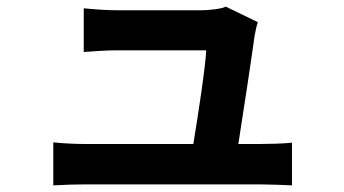

<svg xmlns="http://www.w3.org/2000/svg" viewBox="-20 -544 1040 580"><path d="M759 -477 662 -524C650 -517 609 -513 588 -513H332C305 -513 259 -516 233 -519V-387C262 -389 301 -392 333 -392H603C600 -336 578 -194 564 -109H240C205 -109 168 -111 141 -114V16C179 14 204 13 240 13H766C793 13 842 15 862 16V-113C836 -110 790 -109 764 -109H700C715 -204 741 -376 749 -435C751 -445 754 -464 759 -477Z"/></svg>

Font: Noto Sans HK
Style: Bold
Weight: 700
Designer: Ryoko NISHIZUKA 西塚涼子 (kana, bopomofo & ideographs); Paul D. Hunt (Latin, Greek & Cyrillic); Sandoll Communications 산돌커뮤니
Foundry: Adobe
Version: Version 2.002;hotconv 1.0.116;makeotfexe 2.5.65601